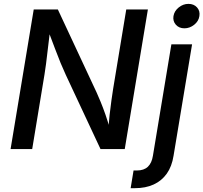

<svg xmlns="http://www.w3.org/2000/svg" viewBox="-20 -777 1060 1001"><path d="M35.2 0 155.8 -727.5H281.7L483.9 -294.4Q492.2 -275.9 504.4 -246.6Q516.6 -217.3 530 -179Q543.5 -140.6 555.7 -94.7H543.9Q546.9 -136.2 551.3 -176.8Q555.7 -217.3 560.8 -252.7Q565.9 -288.1 569.8 -313.5L638.2 -727.5H751L630.4 0H503.9L322.8 -387.2Q309.1 -417 295.9 -448.7Q282.7 -480.5 266.8 -523.2Q251 -565.9 227.1 -628.4H242.2Q235.4 -570.8 229.7 -524.4Q224.1 -478 220 -443.8Q215.8 -409.7 211.9 -388.2L147.9 0ZM873.5 -545.9H981.4L884.8 35.2Q876 90.8 849.6 128.2Q823.2 165.5 781.2 184.8Q739.3 204.1 682.6 204.1H661.1L676.3 111.8H693.4Q730.5 111.8 751 92.3Q771.5 72.8 777.3 34.7ZM941.4 -629.4Q913.6 -629.4 897 -647.9Q880.4 -666.5 884.3 -692.9Q888.7 -719.7 911.9 -738.3Q935.1 -756.8 962.4 -756.8Q990.7 -756.8 1007.3 -738.3Q1023.9 -719.7 1019.5 -692.9Q1015.6 -666.5 992.4 -647.9Q969.2 -629.4 941.4 -629.4Z"/></svg>

Font: Inter Medium
Style: Italic
Weight: 500
Italic angle: -9.3988°
Designer: Rasmus Andersson
Foundry: rsms
Version: Version 4.001;git-66647c0bb